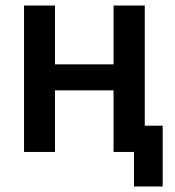

<svg xmlns="http://www.w3.org/2000/svg" viewBox="-20 -550 635 695"><path d="M67 -530H179V-317H391V-530H504V-95H569V125H465V0H391V-223H179V0H67Z"/></svg>

Font: Golos UI Medium
Style: Regular
Weight: 500
Designer: A.Korolkova, Vitaly Kuzmin
Foundry: ParaType Ltd
Version: Version 2.000